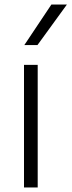

<svg xmlns="http://www.w3.org/2000/svg" viewBox="-20 -828 316 848"><path d="M86 0V-541.5H146.5V0ZM87.5 -629 207 -808H275.5L145.5 -629Z"/></svg>

Font: Encode Sans SemiExpanded SemiExpanded Light
Style: Regular
Weight: 300
Width: 6
Designer: Multiple Designers
Foundry: Impallari Type
Version: Version 3.000; ttfautohint (v1.8.3) -l 8 -r 50 -G 200 -x 14 